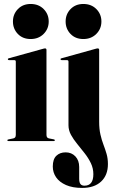

<svg xmlns="http://www.w3.org/2000/svg" viewBox="-20 -692 558 942"><path d="M208 -447.5V-30.5Q208 -23 210.8 -18.8Q213.5 -14.5 220 -13L243 -8.5Q246.5 -8 247.8 -6.8Q249 -5.5 249 -4Q249 -2 247.8 -1Q246.5 0 244 0H21Q19 0 17.5 -1Q16 -2 16 -4Q16 -5.5 17.2 -6.5Q18.5 -7.5 21.5 -8L45.5 -13Q52 -14.5 54.8 -18.8Q57.5 -23 57.5 -30.5V-389.5Q57.5 -393.5 55.8 -395.2Q54 -397 49.5 -397H23.5Q20.5 -397.5 19.5 -398.5Q18.5 -399.5 18.5 -401.5Q18.5 -403.5 19.8 -404.5Q21 -405.5 23 -406L189 -452Q194.5 -453.5 196.5 -454Q198.5 -454.5 201.5 -454.5Q204.5 -454.5 206.2 -452.5Q208 -450.5 208 -447.5ZM130.5 -500.5Q91.5 -500.5 67.5 -525.5Q43.5 -550.5 43.5 -586.5Q43.5 -622.5 67.8 -647.5Q92 -672.5 130.5 -672.5Q169.5 -672.5 194.2 -647.5Q219 -622.5 219 -586.5Q219 -550.5 194 -525.5Q169 -500.5 130.5 -500.5ZM466.5 -95Q466.5 -59 472.8 -31.8Q479 -4.5 487.8 18.2Q496.5 41 503 63.5Q509.5 86 509.5 113Q509.5 167.5 476 198.8Q442.5 230 383 230Q336 230 303.8 215.8Q271.5 201.5 255.2 177.8Q239 154 239 125Q239 89 256.5 72.2Q274 55.5 302 55.5Q331 55.5 349.8 75.2Q368.5 95 368.5 127V184.5Q368.5 203 374.8 211Q381 219 394.5 219Q416 219 427 205Q438 191 438 162.5Q438 134 425.8 108.5Q413.5 83 395.2 59.8Q377 36.5 358.8 14.2Q340.5 -8 328.2 -30.5Q316 -53 316 -77.5V-389.5Q316 -393.5 314 -395.2Q312 -397 308 -397H282.5Q279 -397.5 278 -398.5Q277 -399.5 277 -401.5Q277 -403.5 278.2 -404.5Q279.5 -405.5 281.5 -406L447 -452Q452.5 -453.5 454.8 -454Q457 -454.5 460 -454.5Q463 -454.5 464.8 -452.5Q466.5 -450.5 466.5 -447.5ZM389 -500.5Q350 -500.5 326 -525.5Q302 -550.5 302 -586.5Q302 -622.5 326.2 -647.5Q350.5 -672.5 389 -672.5Q428 -672.5 452.8 -647.5Q477.5 -622.5 477.5 -586.5Q477.5 -550.5 452.5 -525.5Q427.5 -500.5 389 -500.5Z"/></svg>

Font: Fraunces 120pt
Style: Bold
Weight: 700
Version: Version 1.000;[b76b70a41]